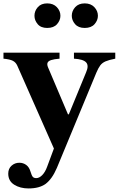

<svg xmlns="http://www.w3.org/2000/svg" viewBox="-28 -828 684 1106"><path d="M136.5 257.5Q88 257.5 53.8 236Q19.5 214.5 19.5 172Q19.5 143.5 38.5 126.5Q57.5 109.5 83.5 109.5Q105.5 109.5 122.8 122Q140 134.5 147.5 160Q154.5 183.5 161 190.8Q167.5 198 181 198Q198.5 198 215.5 180.5Q232.5 163 243.5 132.5L282.5 27.5L71.5 -450Q63 -469 46 -477.8Q29 -486.5 -8 -490V-524.5H315V-490Q283.5 -487.5 266.8 -482Q250 -476.5 246 -466.5Q242 -456.5 248.5 -440.5L363.5 -169.5H368.5L468 -411.5Q485 -450 468.2 -468.5Q451.5 -487 398 -490V-524.5H636V-490Q599.5 -483 580 -474.5Q560.5 -466 549.5 -451.2Q538.5 -436.5 527.5 -410.5L299.5 139.5Q285.5 172 269.5 194.5Q253.5 217 234.5 231.5Q198 257.5 136.5 257.5ZM460 -667Q423.5 -667 404.5 -689Q385.5 -711 385.5 -737Q385.5 -765 405.2 -786.8Q425 -808.5 460 -808.5Q495 -808.5 515.5 -786.8Q536 -765 536 -737Q536 -711 516.8 -689Q497.5 -667 460 -667ZM244 -667Q207.5 -667 189 -689Q170.5 -711 170.5 -737Q170.5 -765 189.8 -786.8Q209 -808.5 244 -808.5Q279 -808.5 299.5 -786.8Q320 -765 320 -737Q320 -711 300.8 -689Q281.5 -667 244 -667Z"/></svg>

Font: Libre Caslon Text
Style: Regular
Weight: 400
Designer: Pablo Impallari, Rodrigo Fuenzalida, Katja Schimmel
Foundry: Pablo Impallari, Rodrigo Fuenzalida
Version: Version 2.000